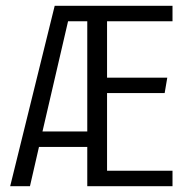

<svg xmlns="http://www.w3.org/2000/svg" viewBox="-20 -640 641 660"><path d="M15 0 168 -620H573V-567H348V-373H555L546 -320H348V-53H573V0H280V-135H114L83 0ZM126 -188H280V-567H214Z"/></svg>

Font: Smooch Sans Medium
Style: Regular
Weight: 500
Designer: Robert E. Leuschke
Foundry: Robert E. Leuschke
Version: Version 1.010; ttfautohint (v1.8.3)